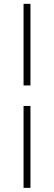

<svg xmlns="http://www.w3.org/2000/svg" viewBox="-20 -730 274 974"><path d="M134.5 -710.5V-296.5H99.5V-710.5ZM134.5 -192.5V223H99.5V-192.5Z"/></svg>

Font: Anek Kannada Medium ExtraLight
Style: Regular
Weight: 250
Version: Version 1.003